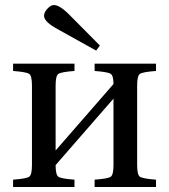

<svg xmlns="http://www.w3.org/2000/svg" viewBox="-20 -743 672 763"><path d="M32 0V-29Q86 -33 96.5 -41Q107 -49 107 -87V-403Q107 -441 96.5 -449Q86 -457 32 -461V-490H276V-461Q222 -457 211.5 -449Q201 -441 201 -403V-145L431 -409Q431 -442 420 -449.5Q409 -457 356 -461V-490H600V-461Q546 -457 535.5 -449Q525 -441 525 -403V-87Q525 -49 535.5 -41Q546 -33 600 -29V0H356V-29Q410 -33 420.5 -41Q431 -49 431 -87V-351L201 -87Q201 -49 211.5 -41Q222 -33 276 -29V0ZM155 -680Q155 -694 168.5 -708.5Q182 -723 194 -723Q218 -723 258 -682L377 -562L362 -542L211 -626Q155 -656 155 -680Z"/></svg>

Font: Heuristica
Style: Regular
Weight: 400
Version: Version 1.0.1 ; ttfautohint (v1.4.1)